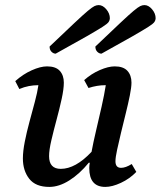

<svg xmlns="http://www.w3.org/2000/svg" viewBox="-20 -723 632 755"><path d="M174 12Q120 12 95 -20Q70 -52 70 -100Q70 -128 77.5 -166Q85 -204 96 -244.5Q107 -285 117 -322.5Q127 -360 131 -388H129Q112 -388 93.5 -384.5Q75 -381 56 -373L40 -404Q70 -431 104.5 -446.5Q139 -462 165 -462Q199 -462 215 -444.5Q231 -427 231 -398Q231 -373 222.5 -334Q214 -295 202.5 -252.5Q191 -210 182 -171.5Q173 -133 173 -109Q173 -59 219 -59Q277 -59 340 -126Q347 -164 358 -210.5Q369 -257 379.5 -303.5Q390 -350 396 -388H394Q362 -388 328 -377L311 -408Q339 -433 372.5 -447.5Q406 -462 431 -462Q465 -462 481 -444.5Q497 -427 497 -398Q497 -380 490.5 -347.5Q484 -315 474.5 -277Q465 -239 456 -201.5Q447 -164 440.5 -134Q434 -104 434 -89Q434 -63 456 -63Q474 -63 498 -78L516 -47Q490 -20 455.5 -4Q421 12 394 12Q331 12 331 -62Q331 -71 333 -83H329Q293 -39 252.5 -13.5Q212 12 174 12ZM199 -512Q190 -512 182.5 -519.5Q175 -527 175 -540Q237 -599 272 -632Q307 -665 325 -680Q343 -695 351.5 -699Q360 -703 368 -703Q384 -703 398 -686.5Q412 -670 412 -651Q412 -644 407.5 -637Q403 -630 383.5 -617.5Q364 -605 320.5 -580Q277 -555 199 -512ZM379 -512Q370 -512 362.5 -519.5Q355 -527 355 -540Q417 -599 452 -632Q487 -665 505 -680Q523 -695 531.5 -699Q540 -703 548 -703Q564 -703 578 -686.5Q592 -670 592 -651Q592 -644 587.5 -637Q583 -630 563.5 -617.5Q544 -605 500.5 -580Q457 -555 379 -512Z"/></svg>

Font: Petrona SemiBold
Style: Italic
Weight: 600
Italic angle: -9°
Designer: Ringo R. Seeber
Foundry: Ringo R. Seeber
Version: Version 2.001; ttfautohint (v1.8.3)